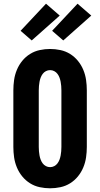

<svg xmlns="http://www.w3.org/2000/svg" viewBox="-20 -1007 540 1035"><path d="M250 8Q222 8 194 2Q166 -4 142 -19Q118 -34 100 -56Q82 -78 71 -104.5Q60 -131 56 -159Q52 -187 52 -215V-520Q52 -548 56 -576Q60 -604 71 -630.5Q82 -657 100 -679Q118 -701 142 -716Q166 -731 194 -737Q222 -743 250 -743Q278 -743 306 -737Q334 -731 358 -716Q382 -701 400 -679Q418 -657 429 -630.5Q440 -604 444 -576Q448 -548 448 -520V-215Q448 -187 444 -159Q440 -131 429 -104.5Q418 -78 400 -56Q382 -34 358 -19Q334 -4 306 2Q278 8 250 8ZM250 -106Q262 -106 272.5 -111.5Q283 -117 290 -126.5Q297 -136 301 -147Q305 -158 307 -169Q309 -180 310 -191.5Q311 -203 311 -215V-520Q311 -532 310 -543.5Q309 -555 307 -566Q305 -577 301 -588Q297 -599 290 -608.5Q283 -618 272.5 -623.5Q262 -629 250 -629Q238 -629 227.5 -623.5Q217 -618 210 -608.5Q203 -599 199 -588Q195 -577 193 -566Q191 -555 190 -543.5Q189 -532 189 -520V-215Q189 -203 190 -191.5Q191 -180 193 -169Q195 -158 199 -147Q203 -136 210 -126.5Q217 -117 227.5 -111.5Q238 -106 250 -106ZM321 -789 261 -841 398 -987 472 -923ZM151 -789 91 -841 228 -987 302 -923Z"/></svg>

Font: Iosevka Curly Slab Heavy
Style: Regular
Weight: 900
Monospace: yes
Designer: Belleve Invis
Foundry: Belleve Invis
Version: Version 22.1.2; ttfautohint (v1.8.4)